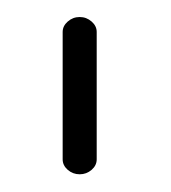

<svg xmlns="http://www.w3.org/2000/svg" viewBox="-20 -709 196 220"><path d="M90.8 -672.4V-526.4Q90.8 -519.5 85 -514.4Q79.1 -509.3 71.3 -509.3Q63.5 -509.3 57.6 -514.4Q51.8 -519.5 51.8 -526.4V-672.4Q51.8 -679.2 57.6 -684.3Q63.5 -689.5 71.3 -689.5Q79.1 -689.5 85 -684.3Q90.8 -679.2 90.8 -672.4Z"/></svg>

Font: LaylaRuqaa
Style: Regular
Weight: 400
Version: Version 2.0